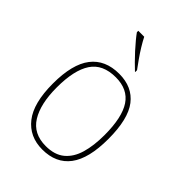

<svg xmlns="http://www.w3.org/2000/svg" viewBox="-225 -868 981 981"><g transform="rotate(45 265.5 -378.0)"><path d="M265 10Q172 10 118.5 -58Q65 -126 65 -267Q65 -407 117 -474.5Q169 -542 270 -542Q365 -542 415.5 -476.5Q466 -411 466 -267Q466 -126 415 -58Q364 10 265 10ZM265 -15Q329 -15 367 -46.5Q405 -78 421.5 -134.5Q438 -191 438 -267Q438 -395 397.5 -456Q357 -517 270 -517Q176 -517 134.5 -454.5Q93 -392 93 -267Q93 -148 134.5 -81.5Q176 -15 265 -15ZM319 -606Q304 -620 284.5 -639.5Q265 -659 245 -681Q225 -703 208.5 -723Q192 -743 183 -756V-766H226Q237 -744 253.5 -717Q270 -690 288.5 -664Q307 -638 321 -619V-606Z"/></g></svg>

Font: Noto Serif Kannada Thin
Style: Regular
Weight: 250
Version: Version 2.003